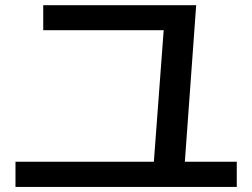

<svg xmlns="http://www.w3.org/2000/svg" viewBox="-20 -739 977 744"><path d="M40 -112.3H576.2L614.3 -622.1H147.5V-718.8H740.2L696.3 -112.3H897.5V-14.6H40Z"/></svg>

Font: RobotoJAA
Style: Medium
Weight: 500
Version: Version 2.05; 2016-11-05